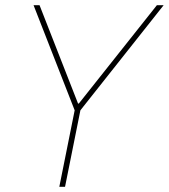

<svg xmlns="http://www.w3.org/2000/svg" viewBox="-20 -718 649 738"><path d="M230 0H208L267 -294L109 -698H132L280 -320H283L583 -698H609L289 -294Z"/></svg>

Font: IBM Plex Sans Thin
Style: Italic
Weight: 100
Italic angle: -11.31°
Designer: Mike Abbink, Paul van der Laan, Pieter van Rosmalen
Foundry: Bold Monday
Version: Version 3.0